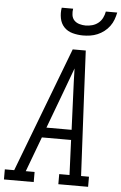

<svg xmlns="http://www.w3.org/2000/svg" viewBox="-92 -998 658 1041"><g transform="rotate(5 236.5 -477.5)"><path d="M-30 0V-55H21L280 -735H351L363 -490L385 -55H428V0H266V-55H322L314 -245H155L84 -55H132V0ZM175 -300H312L304 -490Q302 -526 301 -562Q300 -598 299 -633Q286 -597 272.5 -561.5Q259 -526 246 -490ZM329 -815Q300 -815 272 -822.5Q244 -830 225.5 -849.5Q207 -869 201.5 -897.5Q196 -926 201 -955H263Q260 -938 262.5 -920.5Q265 -903 276 -891.5Q287 -880 304 -875Q321 -870 338 -870Q356 -870 374 -875Q392 -880 406.5 -891.5Q421 -903 429.5 -920Q438 -937 441 -955H503Q499 -935 492 -916Q485 -897 472.5 -880Q460 -863 443 -850Q426 -837 407 -829Q388 -821 368 -818Q348 -815 329 -815Z"/></g></svg>

Font: Iosevka Slab Light
Style: Italic
Weight: 300
Italic angle: -9°
Monospace: yes
Designer: Belleve Invis
Foundry: Belleve Invis
Version: Version 11.1.1; ttfautohint (v1.8.3)